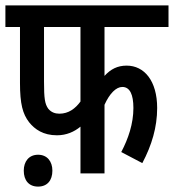

<svg xmlns="http://www.w3.org/2000/svg" viewBox="-20 -642 644 711"><path d="M367 -542H604V-622H0V-542H54V-335C54 -257 64 -220 88 -189C109 -163 140 -141 191 -141C226 -141 255 -154 278 -173V0H367V-254C386 -296 410 -320 433 -320C461 -320 474 -292 474 -242C474 -184 455 -128 429 -79L507 -38C542 -104 562 -171 562 -242C562 -343 514 -399 449 -399C415 -399 390 -386 367 -361ZM143 -542H278V-266C259 -240 234 -221 200 -221C184 -221 170 -226 159 -239C146 -257 143 -277 143 -340ZM68 -10C68 26 87 49 121 49C155 49 174 26 174 -10C174 -44 155 -69 121 -69C87 -69 68 -44 68 -10Z"/></svg>

Font: Noto Sans Devanagari UI ExtraCondensed Medium
Style: Regular
Weight: 500
Width: 2
Designer: Jelle Bosma - Monotype Design Team
Foundry: Monotype Imaging Inc.
Version: Version 2.003